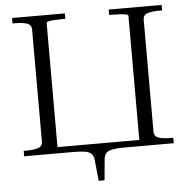

<svg xmlns="http://www.w3.org/2000/svg" viewBox="-58 -767 964 982"><g transform="rotate(-5 424.0 -276.0)"><path d="M40 -710H311V-682H295Q277 -682 258 -681Q239 -680 226.5 -677.5Q214 -675 214 -670V0H40V-28H56Q91 -28 114 -35.5Q137 -43 137 -68V-642Q137 -667 114 -674.5Q91 -682 56 -682H40ZM536 -710H808V-682H792Q757 -682 733.5 -674.5Q710 -667 710 -642V-68Q710 -43 733.5 -35.5Q757 -28 792 -28H808V0H634V-670Q634 -675 621.5 -677.5Q609 -680 590 -681Q571 -682 552 -682H536ZM172 0V-32H678V0H555Q517 0 494.5 4Q472 8 461.5 19Q451 30 449 50L439 158H409L398 50Q396 29 385 18Q374 7 351.5 3.5Q329 0 292 0Z"/></g></svg>

Font: Roboto Serif 120pt Expanded Light
Style: Regular
Weight: 300
Width: 7
Designer: Greg Gazdowicz
Foundry: Commercial Type
Version: Version 1.008